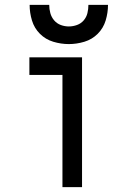

<svg xmlns="http://www.w3.org/2000/svg" viewBox="-20 -764 540 784"><path d="M235 0H315V-530H100V-458H235ZM261 -584Q293 -584 324.5 -593.5Q356 -603 379 -626Q402 -649 411.5 -680.5Q421 -712 421 -744H341Q341 -727 337 -710.5Q333 -694 322 -681Q311 -668 294.5 -662Q278 -656 261 -656Q244 -656 228 -662Q212 -668 201 -681Q190 -694 185.5 -710.5Q181 -727 181 -744H101Q101 -712 110.5 -680.5Q120 -649 143 -626Q166 -603 197.5 -593.5Q229 -584 261 -584Z"/></svg>

Font: Iosevka SS09
Style: Regular
Weight: 400
Monospace: yes
Designer: Belleve Invis
Foundry: Belleve Invis
Version: Version 5.2.1; ttfautohint (v1.8.3)